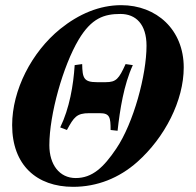

<svg xmlns="http://www.w3.org/2000/svg" viewBox="-20 -705 758 743"><path d="M466 -457C440 -400 430 -387 389 -387H355C304 -387 299 -403 298 -457L269 -453C264 -375 249 -286 213 -212L239 -202C266 -252 277 -267 325 -267H366C405 -267 408 -251 408 -202L435 -199C444 -280 459 -377 494 -453ZM691 -444C691 -590 586 -685 449 -685C365 -685 285 -651 213 -593C102 -503 27 -356 27 -221C27 -66 122 18 263 18C356 18 441 -16 511 -78C618 -173 691 -316 691 -444ZM547 -528C547 -415 497 -229 430 -130C381 -57 337 -16 273 -16C210 -16 171 -68 171 -143C171 -262 224 -450 284 -551C334 -635 383 -651 446 -651C506 -651 547 -611 547 -528Z"/></svg>

Font: XITS
Style: Bold Italic
Weight: 700
Italic angle: -16.33°
Designer: MicroPress Inc., with final additions and corrections provided by Coen Hoffman, Elsevier (retired)
Version: Version 1.105